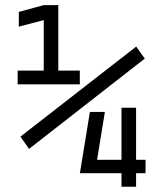

<svg xmlns="http://www.w3.org/2000/svg" viewBox="-20 -713 626 733"><path d="M284.7 -51.8H443.8V0H499.5V-51.8H535.6V-103H499.5V-301.8H443.8V-103H350.6L380.4 -285.6H323.2L285.2 -52.7ZM90.8 -144.5 532.7 -489.3 500 -535.2 58.1 -191.4ZM47.4 -391.1H284.7V-443.4H202.6V-693.4H147L51.8 -667.5V-611.3L147 -636.2V-443.4H47.4Z"/></svg>

Font: Cascadia Code Light
Style: Regular
Weight: 300
Monospace: yes
Designer: Aaron Bell
Foundry: Saja Typeworks
Version: Version 2404.023